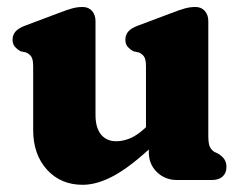

<svg xmlns="http://www.w3.org/2000/svg" viewBox="-20 -510 693 544"><path d="M401.6 -79V-104.6L393.6 -107.7V-321.4Q393.6 -341.8 388.2 -349.6Q382.7 -357.4 373.4 -361.4L358.4 -364.6Q348.1 -370.2 341.6 -377.7Q335.2 -385.2 335.2 -397.4Q335.2 -411.2 343.6 -420.8Q352.1 -430.4 370.4 -437.2L466.2 -473.2Q488.1 -481.7 503 -485.9Q517.9 -490.2 533.6 -490.2Q550.6 -490.2 560.4 -479Q570.2 -467.8 570.2 -450.2V-125.8Q570.2 -102.9 574.7 -93.8Q579.3 -84.7 587.2 -79.8L597.8 -74.8Q609.3 -68 615.4 -59Q621.6 -50 621.6 -36.8Q621.6 -19.7 610.7 -9.8Q599.9 0 580.6 0H480.8Q448.1 0 424.8 -22.2Q401.6 -44.5 401.6 -79ZM74 -141.6V-321.4Q74 -341.8 68.6 -349.6Q63.1 -357.4 53.8 -361.4L38.8 -364.6Q28.5 -370.2 22.1 -377.7Q15.6 -385.2 15.6 -397.4Q15.6 -411.2 24.1 -420.8Q32.5 -430.4 50.8 -437.2L146.6 -473.2Q168.5 -481.7 183.4 -485.9Q198.3 -490.2 214 -490.2Q231 -490.2 240.8 -479Q250.6 -467.8 250.6 -450.2V-184.4Q250.6 -147.8 266.3 -128.8Q282 -109.8 309.4 -109.8Q327.9 -109.8 347.4 -117.6Q367 -125.5 388.2 -144.6L407.2 -162.2L441 -123.4L416.6 -100.4Q352.5 -39.6 304.3 -13Q256 13.6 214.2 13.6Q152 13.6 113 -29.4Q74 -72.5 74 -141.6Z"/></svg>

Font: Fraunces SuperSoft Wonky
Style: Regular
Weight: 900
Version: Version 1.000;[b76b70a41]